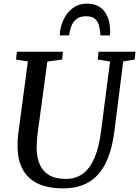

<svg xmlns="http://www.w3.org/2000/svg" viewBox="-20 -1028 766 1058"><path d="M659 -689.5 610.5 -306Q599.5 -220 575.8 -159.5Q552 -99 516.2 -61.8Q480.5 -24.5 433.5 -7.2Q386.5 10 329 10Q242 10 187 -17.2Q132 -44.5 105.5 -93.8Q79 -143 77 -208.5Q76.5 -227.5 77 -248Q77.5 -268.5 80.5 -290L133.5 -689.5L68.5 -699.5L73 -743H327L322.5 -700L241 -689L188 -298.5Q184.5 -271.5 183.2 -248Q182 -224.5 182 -204.5Q183.5 -156 200.2 -119.2Q217 -82.5 252 -62.2Q287 -42 342.5 -42Q397.5 -42 436.8 -71Q476 -100 501 -158.8Q526 -217.5 537 -306L586.5 -689L518.5 -700L523 -743H726.5L722 -700ZM458 -1008Q495.5 -1008 520.5 -994.5Q545.5 -981 560 -959Q574.5 -937 580.8 -910.5Q587 -884 587 -857Q587 -851 586.8 -844.8Q586.5 -838.5 585 -833H533Q533 -838 532.8 -842.8Q532.5 -847.5 532 -852.5Q529.5 -874.5 523.2 -894Q517 -913.5 501.2 -926Q485.5 -938.5 455 -938.5Q419 -938.5 399.5 -921.8Q380 -905 371.8 -880.8Q363.5 -856.5 360.5 -833H309.5Q309.5 -840.5 310.2 -847.2Q311 -854 312 -861Q318.5 -901 337.8 -934.2Q357 -967.5 387.2 -987.8Q417.5 -1008 458 -1008Z"/></svg>

Font: Merriweather 20pt
Style: Italic
Weight: 400
Italic angle: -7.8°
Version: Version 2.101